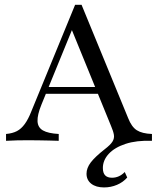

<svg xmlns="http://www.w3.org/2000/svg" viewBox="-20 -597 674 814"><path d="M421 197.6Q387.1 197.6 366.9 181.9Q346.8 166.1 346.8 139.5Q346.8 115.3 364.9 91.5Q383.1 67.7 424.2 35.5Q448.4 16.9 456.9 3.2Q465.3 -10.5 462.9 -25.4Q460.5 -40.3 450.8 -62.9L280.6 -479.8L294.4 -492.7L155.6 -153.2Q137.9 -109.7 139.1 -83.1Q140.3 -56.5 162.1 -44Q183.9 -31.5 229 -29V0Q208.9 -0.8 187.5 -1.2Q166.1 -1.6 144.8 -2Q123.4 -2.4 102.4 -2.4Q77.4 -2.4 54 -2Q30.6 -1.6 5.6 0V-29Q33.1 -31.5 51.6 -41.1Q70.2 -50.8 85.1 -71.4Q100 -91.9 112.9 -125L298.4 -576.6H325.8L523.4 -96Q537.9 -58.9 560.1 -44.8Q582.3 -30.6 624.2 -29V0Q558.9 -2.4 512.5 12.9Q466.1 28.2 441.1 55.2Q416.1 82.3 416.1 115.3Q416.1 136.3 425.8 146.4Q435.5 156.5 454.8 156.5Q485.5 156.5 508.9 132.3L519.4 155.6Q501.6 175.8 475.8 186.7Q450 197.6 421 197.6ZM157.3 -199.2 170.2 -228.2H425.8L436.3 -199.2Z"/></svg>

Font: Playfair
Style: Regular
Weight: 400
Designer: Claus Eggers Sørensen
Foundry: Claus Eggers Sørensen
Version: Version 2.001;gftools[0.9.30]